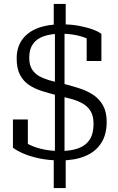

<svg xmlns="http://www.w3.org/2000/svg" viewBox="-20 -824 600 979"><path d="M254 -804H315V-682L309 -670V-39L315 -27V135H254V-28L260 -38V-670L254 -682ZM286 -54Q342 -54 380 -68Q418 -82 437.5 -112.5Q457 -143 457 -193Q457 -234 441 -259Q425 -284 397.5 -298.5Q370 -313 336 -321.5Q302 -330 267 -339Q228 -349 192 -360.5Q156 -372 127.5 -391Q99 -410 82 -442.5Q65 -475 65 -526Q65 -582 92.5 -621Q120 -660 171 -680Q222 -700 291 -700Q343 -700 384.5 -692Q426 -684 455 -673Q484 -662 497 -651V-513H422V-642Q431 -642 438.5 -638Q446 -634 451.5 -628Q457 -622 459.5 -616Q462 -610 461 -605Q446 -618 420 -629Q394 -640 361.5 -646Q329 -652 293 -652Q239 -652 202.5 -639Q166 -626 147.5 -599Q129 -572 129 -530Q129 -493 143.5 -470Q158 -447 184 -433.5Q210 -420 243.5 -411.5Q277 -403 315 -394Q353 -384 389.5 -372Q426 -360 456.5 -339.5Q487 -319 505.5 -286Q524 -253 524 -202Q524 -137 495 -93Q466 -49 413 -27.5Q360 -6 288 -6Q230 -6 182 -16Q134 -26 99.5 -41Q65 -56 46 -71V-215H122V-78Q113 -80 105 -85Q97 -90 91.5 -96.5Q86 -103 84 -109Q82 -115 84 -118Q103 -99 133.5 -84.5Q164 -70 203.5 -62Q243 -54 286 -54Z"/></svg>

Font: Roboto Serif 20pt Light
Style: Regular
Weight: 300
Version: Version 1.008